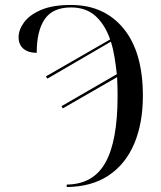

<svg xmlns="http://www.w3.org/2000/svg" viewBox="-20 -744 651 774"><path d="M249 0Q356 -1 405 -88.5Q454 -176 454 -357Q454 -396 452 -433L233 -307L228 -316L451 -445Q447 -481 441.5 -514.5Q436 -548 427 -576L171 -427L165 -436L424 -585Q403 -645 365 -679.5Q327 -714 266 -714Q193 -714 160.5 -667Q128 -620 128 -531Q94 -531 74.5 -547.5Q55 -564 55 -594Q55 -624 77 -654Q99 -684 145.5 -704Q192 -724 266 -724Q400 -724 478 -629Q556 -534 556 -358Q556 -247 521 -164.5Q486 -82 417.5 -36.5Q349 9 249 10Z"/></svg>

Font: Noto Serif Display SemiCondensed
Style: Regular
Weight: 400
Width: 4
Designer: Monotype Design Team
Foundry: Monotype Imaging Inc.
Version: Version 2.009